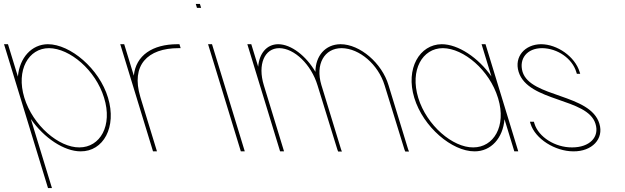

<svg xmlns="http://www.w3.org/2000/svg" viewBox="-113 -777 3166 973"><path d="M-22.3 -388.7C-14.1 -484.4 47.4 -552.3 129.4 -553C243.4 -553 390.3 -429 434.3 -282C479.8 -133 410.7 -9 295.4 -10C212.1 -10 109.8 -77.9 43.3 -173.9L147.2 166L150.3 176H130.3L127.2 166L-9.7 -282L-89.5 -543L-92.6 -553H-72.6L-69.5 -543ZM10.3 -282C53.4 -141 185.6 -29 289.3 -30C394.3 -30 458.7 -140 414.3 -282C371.5 -422 240.8 -532 135.5 -533C31.5 -533 -32.5 -422 10.3 -282Z M565.2 -393.6C575.3 -496.5 660.4 -553 786.4 -553H796.4L802.5 -533H792.5C634 -533 550 -446.6 598 -286.4L599.3 -282L602.3 -272L679.4 -20L682.4 -10H662.4L659.4 -20L582.3 -272L579.3 -282C578.9 -283.4 578.4 -284.7 578 -286.1L499.5 -543L496.4 -553H516.4L519.5 -543Z M895.2 -737H885.2L879.1 -757H889.1H890.1H900.1L906.2 -737H896.2ZM944.5 -543 941.4 -553H961.4L964.5 -543L1124.4 -20L1127.4 -10H1107.4L1104.4 -20Z M1485.5 -412.9C1485.8 -493.3 1535.2 -552.2 1612.4 -553C1711.4 -553 1822.8 -457 1856 -345L1955.4 -20L1959.8 -9H1940.8L1936.7 -19L1836 -345C1803.9 -450 1708.9 -532 1618.5 -533C1530.1 -533 1484.5 -451.1 1515.4 -347C1515.6 -346.4 1515.8 -345.7 1516 -345L1519.1 -335L1615.4 -20L1619.7 -9H1600.7L1596.7 -19L1499.1 -335H1499.1L1496 -345C1463.9 -450 1379.4 -532 1302.5 -533C1226.9 -533 1191.9 -450 1224 -345L1227.1 -335L1323.4 -20L1326.4 -10H1306.4L1303.4 -20L1207.1 -335L1204 -345L1143.5 -543L1140.4 -553H1160.4L1163.5 -543L1195.4 -438.8C1200.5 -505.7 1238.1 -552.3 1296.4 -553C1362.9 -553 1438.6 -493.2 1485.5 -412.9Z M1986.6 -281C1941 -430 2013.7 -552 2125.4 -553C2208.5 -553 2311 -485.1 2377.3 -389.8L2330.5 -543L2327.4 -553H2347.4L2350.5 -543L2429.4 -285C2429.8 -283.7 2430.2 -282.3 2430.6 -281L2510.4 -20L2513.4 -10H2493.4L2490.4 -20L2443.6 -172.9C2435.9 -77.3 2375.5 -9.3 2291.4 -10C2177.4 -10 2031.8 -133 1986.6 -281ZM2006.6 -281C2049.4 -141 2181.6 -29 2285.3 -30C2389.1 -30 2453.4 -137.8 2411.9 -276.7L2410.6 -281C2367.5 -422 2236.8 -532 2131.5 -533C2027.5 -533 1963.5 -422 2006.6 -281Z M2824.2 -413 2827.3 -403H2810.3L2807.2 -413C2786.7 -480 2713.1 -532 2634.5 -533C2557.2 -533 2515.9 -479 2535.2 -413C2575.3 -282 2878.9 -303 2924.6 -150C2948.2 -73 2886.8 -9 2792.9 -10C2700.2 -10 2599.2 -73 2575.6 -150L2572.6 -160H2592.6L2595.6 -150C2616.1 -83 2700.4 -29 2786.8 -30C2874.4 -30 2926.4 -82 2904.6 -150C2864.3 -282 2563.3 -259 2515.2 -413C2491.7 -490 2547.1 -552 2628.4 -553C2710.9 -553 2800.7 -490 2824.2 -413Z"/></svg>

Font: Nordica Plus
Style: NordicaClassicUltLtCondOpObl
Weight: 300
Version: Version 1.01